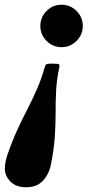

<svg xmlns="http://www.w3.org/2000/svg" viewBox="-56 -555 426 814"><path d="M295 -445Q295 -408 268.5 -381.5Q242 -355 205 -355Q168 -355 141.5 -381.5Q115 -408 115 -445Q115 -482 141.5 -508.5Q168 -535 205 -535Q242 -535 268.5 -508.5Q295 -482 295 -445ZM-25 102.5Q-4 41.5 18 -5.8Q40 -53 61.2 -94.2Q82.5 -135.5 101 -177.8Q119.5 -220 134 -271Q136.5 -280 140.5 -282.5Q144.5 -285 157 -285H176.5Q189 -285 193.2 -282.8Q197.5 -280.5 195.5 -270.5Q184.5 -219 182 -172.5Q179.5 -126 179.8 -78.5Q180 -31 176.5 22.8Q173 76.5 160 142Q152 183 126.2 211Q100.5 239 54.5 239Q12 239 -11.8 214.8Q-35.5 190.5 -35.5 159.5Q-35.5 146 -32.2 130.2Q-29 114.5 -25 102.5Z"/></svg>

Font: Besley* Narrow
Style: Bold Italic
Weight: 700
Width: 4
Italic angle: -13°
Designer: Owen Earl
Foundry: indestructible type*
Version: Version 3.000; ttfautohint (v1.8.3)